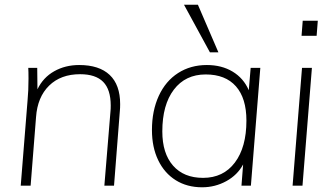

<svg xmlns="http://www.w3.org/2000/svg" viewBox="-20 -788 1411 815"><path d="M490 -346Q490 -329 489 -320L464 0H423L449 -316Q450 -324 450 -340Q450 -408 418 -440.5Q386 -473 320 -473Q238 -473 188.5 -424.5Q139 -376 133 -291L110 0H68L97 -362Q101 -403 101 -454Q101 -485 100 -500H138L139 -409Q163 -459 210 -485.5Q257 -512 316 -512Q401 -512 445.5 -470Q490 -428 490 -346Z M1085 -500 1045 0H1005L1012 -90Q988 -45 940.5 -19Q893 7 838 7Q774 7 726 -23Q678 -53 651.5 -108Q625 -163 625 -236Q625 -318 654 -381Q683 -444 736 -478Q789 -512 858 -512Q921 -512 967.5 -484Q1014 -456 1036 -405L1044 -500ZM1026 -276Q1026 -371 981.5 -421.5Q937 -472 853 -472Q767 -472 718 -407.5Q669 -343 669 -230Q669 -137 714.5 -85Q760 -33 842 -33Q928 -33 977 -98Q1026 -163 1026 -276ZM761 -768H820L907 -566H871Z M1262 -500H1304L1264 0H1222ZM1329 -700 1324 -636H1260L1265 -700Z"/></svg>

Font: Muli ExtraLight
Style: Italic
Weight: 275
Italic angle: -4.541°
Designer: Vernon Adams
Foundry: Vernon Adams
Version: Version 2.001